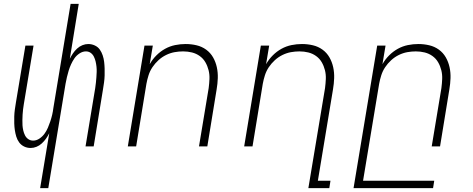

<svg xmlns="http://www.w3.org/2000/svg" viewBox="-20 -755 2440 990"><path d="M187 215 234 -68Q227 -54 217.5 -40.5Q208 -27 195.5 -15.5Q183 -4 168 2Q153 8 138 8Q120 8 104.5 0.5Q89 -7 79 -20.5Q69 -34 64 -50.5Q59 -67 56.5 -84Q54 -101 53.5 -118.5Q53 -136 53.5 -154Q54 -172 56.5 -190Q59 -208 62 -226L111 -520H153L103 -219Q101 -205 99 -191.5Q97 -178 96.5 -164Q96 -150 95.5 -136Q95 -122 96 -108.5Q97 -95 100 -82Q103 -69 109 -57Q115 -45 126 -37.5Q137 -30 151 -30Q168 -30 183.5 -40.5Q199 -51 209.5 -65.5Q220 -80 227 -96.5Q234 -113 239.5 -129.5Q245 -146 249 -163Q253 -180 255 -197L344 -735H386L340 -452Q347 -466 356 -479.5Q365 -493 377.5 -504.5Q390 -516 405 -522Q420 -528 435 -528Q453 -528 469 -520.5Q485 -513 494.5 -499.5Q504 -486 509.5 -469.5Q515 -453 517 -436Q519 -419 519.5 -401.5Q520 -384 519.5 -366Q519 -348 516.5 -330Q514 -312 511 -294L463 0H421L471 -301Q473 -315 474.5 -328.5Q476 -342 477 -356Q478 -370 478.5 -384Q479 -398 477.5 -411.5Q476 -425 473 -438Q470 -451 464 -463Q458 -475 447.5 -482.5Q437 -490 423 -490Q406 -490 390 -479.5Q374 -469 364 -454.5Q354 -440 346.5 -423.5Q339 -407 334 -390.5Q329 -374 325 -357Q321 -340 318 -323L229 215Z M639 0 725 -520H768L752 -424Q766 -449 786.5 -469.5Q807 -490 831.5 -503.5Q856 -517 883 -522.5Q910 -528 937 -528Q966 -528 993.5 -521.5Q1021 -515 1043 -499Q1065 -483 1078.5 -459.5Q1092 -436 1098 -408.5Q1104 -381 1103 -352Q1102 -323 1097 -294L1049 0H1006L1056 -301Q1059 -324 1060 -347.5Q1061 -371 1055.5 -393Q1050 -415 1039 -434Q1028 -453 1010 -466Q992 -479 970 -484.5Q948 -490 924 -490Q902 -490 880 -486Q858 -482 836.5 -471.5Q815 -461 797 -444.5Q779 -428 766 -408.5Q753 -389 746 -367Q739 -345 735 -323L682 0Z M1570 215 1656 -301Q1659 -324 1660 -347.5Q1661 -371 1655.5 -393Q1650 -415 1639 -434Q1628 -453 1610 -466Q1592 -479 1570 -484.5Q1548 -490 1524 -490Q1502 -490 1480 -486Q1458 -482 1436.5 -471.5Q1415 -461 1397 -444.5Q1379 -428 1366 -408.5Q1353 -389 1346 -367Q1339 -345 1335 -323L1282 0H1239L1325 -520H1368L1352 -424Q1366 -449 1386.5 -469.5Q1407 -490 1431.5 -503.5Q1456 -517 1483 -522.5Q1510 -528 1537 -528Q1566 -528 1593.5 -521.5Q1621 -515 1643 -499Q1665 -483 1678.5 -459.5Q1692 -436 1698 -408.5Q1704 -381 1703 -352Q1702 -323 1697 -294L1619 177H1684L1678 215Z M1803 215 1925 -520H1968L1952 -424Q1966 -449 1986.5 -469.5Q2007 -490 2031.5 -503.5Q2056 -517 2083 -522.5Q2110 -528 2137 -528Q2166 -528 2193.5 -521.5Q2221 -515 2243 -499Q2265 -483 2278.5 -459.5Q2292 -436 2298 -408.5Q2304 -381 2303 -352Q2302 -323 2297 -294L2249 0H2206L2256 -301Q2259 -324 2260 -347.5Q2261 -371 2255.5 -393Q2250 -415 2239 -434Q2228 -453 2210 -466Q2192 -479 2170 -484.5Q2148 -490 2124 -490Q2102 -490 2080 -486Q2058 -482 2036.5 -471.5Q2015 -461 1997 -444.5Q1979 -428 1966 -408.5Q1953 -389 1946 -367Q1939 -345 1935 -323L1852 177H2219L2213 215Z"/></svg>

Font: Iosevka Extralight Extended
Style: Italic
Weight: 200
Width: 7
Italic angle: -9°
Monospace: yes
Designer: Belleve Invis
Foundry: Belleve Invis
Version: Version 32.5.0; ttfautohint (v1.8.4)